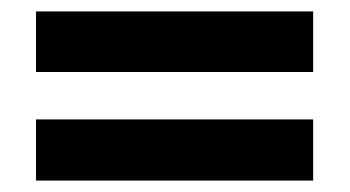

<svg xmlns="http://www.w3.org/2000/svg" viewBox="-20 -520 612 336"><path d="M43 -394V-500H528V-394ZM43 -204V-311H528V-204Z"/></svg>

Font: RS Noto Sans
Style: Bold
Weight: 700
Designer: Monotype Design Team
Foundry: Monotype Imaging Inc.
Version: Version 3.10